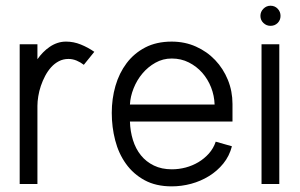

<svg xmlns="http://www.w3.org/2000/svg" viewBox="-20 -643 1049 671"><path d="M272.9 -416.5Q261.7 -425.3 247.8 -431.2Q233.9 -437 219.2 -437Q201.2 -437 186 -429.2Q170.9 -421.4 158.9 -408.2Q147 -395 137.9 -377.9Q128.9 -360.8 122.8 -342.8Q116.7 -324.7 113.8 -306.6Q110.8 -288.6 110.8 -273.4V0H48.8V-488.3H110.8V-436Q119.6 -448.7 130.4 -459.7Q141.1 -470.7 153.6 -479.2Q166 -487.8 180.4 -492.7Q194.8 -497.6 210.9 -497.6Q237.3 -497.6 262.2 -487.5Q287.1 -477.5 309.6 -461.9Z M790.5 -131.8Q781.7 -97.7 760.5 -71.5Q739.3 -45.4 710.4 -27.6Q681.6 -9.8 647.9 -0.7Q614.3 8.3 580.1 8.3Q524.9 8.3 485.4 -13.2Q445.8 -34.7 420.2 -70.6Q394.5 -106.4 382.6 -152.6Q370.6 -198.7 370.6 -248.5Q370.6 -297.9 383.5 -342.8Q396.5 -387.7 422.4 -422.1Q448.2 -456.5 487.5 -477.1Q526.9 -497.6 580.1 -497.6Q626 -497.6 664.8 -480.2Q703.6 -462.9 731.9 -433.1Q760.3 -403.3 776.4 -363.8Q792.5 -324.2 792.5 -279.8V-218.3H434.1Q435.1 -184.1 444.6 -153.6Q454.1 -123 472.4 -100.3Q490.7 -77.6 517.8 -64.5Q544.9 -51.3 580.6 -51.3Q605 -51.3 628.9 -57.6Q652.8 -64 673.3 -76.2Q693.8 -88.4 710 -106.4Q726.1 -124.5 733.9 -147.9ZM730 -277.8Q729 -308.6 717.8 -337.4Q706.5 -366.2 686.8 -388.7Q667 -411.1 639.9 -424.8Q612.8 -438.5 580.1 -438.5Q549.3 -438.5 523.2 -423.8Q497.1 -409.2 477.8 -386.2Q458.5 -363.3 447 -334.5Q435.5 -305.7 434.1 -277.8Z M960.4 -587.4Q960.4 -572.8 950.4 -562.7Q940.4 -552.7 925.3 -552.7Q911.1 -552.7 900.6 -562.7Q890.1 -572.8 890.1 -587.4Q890.1 -602.1 900.6 -612.5Q911.1 -623 925.3 -623Q940.4 -623 950.4 -612.5Q960.4 -602.1 960.4 -587.4ZM956.1 0H894V-488.3H956.1Z"/></svg>

Font: SengBuhan
Style: Regular
Weight: 400
Designer: John M. Durdin
Foundry: Lao Script for Windows
Version: Version 1.400